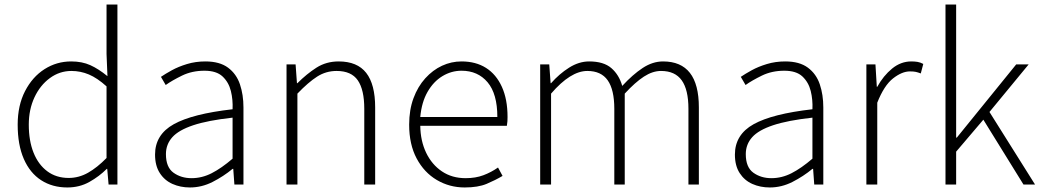

<svg xmlns="http://www.w3.org/2000/svg" viewBox="-20 -814 4599 847"><path d="M277 13Q211 13 161.5 -19Q112 -51 85 -113Q58 -175 58 -264Q58 -349 90.5 -412Q123 -475 176.5 -509Q230 -543 294 -543Q342 -543 378.5 -526.5Q415 -510 454 -478L450 -576V-794H498V0H459L453 -69H451Q418 -36 374.5 -11.5Q331 13 277 13ZM283 -29Q328 -29 368.5 -52Q409 -75 450 -117V-433Q409 -470 372 -485.5Q335 -501 295 -501Q243 -501 200 -469.5Q157 -438 132 -384.5Q107 -331 107 -264Q107 -193 128 -140.5Q149 -88 188.5 -58.5Q228 -29 283 -29Z M818 13Q776 13 741 -2.5Q706 -18 685 -50.5Q664 -83 664 -132Q664 -220 746.5 -266Q829 -312 1006 -332Q1008 -374 998.5 -412.5Q989 -451 962 -476.5Q935 -502 882 -502Q827 -502 783 -480.5Q739 -459 711 -439L690 -475Q709 -488 738 -504Q767 -520 805 -531.5Q843 -543 886 -543Q949 -543 986 -515.5Q1023 -488 1038.5 -442Q1054 -396 1054 -340V0H1014L1009 -69H1006Q966 -36 918 -11.5Q870 13 818 13ZM825 -28Q871 -28 914 -50Q957 -72 1006 -114V-295Q897 -283 832.5 -261.5Q768 -240 740 -208.5Q712 -177 712 -134Q712 -76 745.5 -52Q779 -28 825 -28Z M1244 0V-530H1284L1290 -447H1292Q1333 -488 1376 -515.5Q1419 -543 1474 -543Q1556 -543 1595.5 -492.5Q1635 -442 1635 -340V0H1587V-334Q1587 -418 1558.5 -459.5Q1530 -501 1465 -501Q1418 -501 1379 -476Q1340 -451 1292 -401V0Z M2030 13Q1963 13 1907 -20Q1851 -53 1818 -115Q1785 -177 1785 -264Q1785 -329 1804 -380.5Q1823 -432 1856 -468.5Q1889 -505 1930 -524Q1971 -543 2016 -543Q2079 -543 2124 -514.5Q2169 -486 2194 -431Q2219 -376 2219 -298Q2219 -289 2218.5 -279.5Q2218 -270 2216 -259H1834Q1835 -192 1860 -140Q1885 -88 1929.5 -58Q1974 -28 2034 -28Q2078 -28 2112.5 -41Q2147 -54 2177 -75L2197 -38Q2165 -19 2127 -3Q2089 13 2030 13ZM1834 -298H2174Q2174 -400 2131 -451Q2088 -502 2016 -502Q1971 -502 1931.5 -478Q1892 -454 1866 -408.5Q1840 -363 1834 -298Z M2363 0V-530H2403L2409 -447H2411Q2447 -488 2490.5 -515.5Q2534 -543 2579 -543Q2643 -543 2677 -513.5Q2711 -484 2725 -435Q2771 -485 2815 -514Q2859 -543 2905 -543Q2984 -543 3023.5 -492.5Q3063 -442 3063 -340V0H3017V-334Q3017 -418 2987.5 -459.5Q2958 -501 2896 -501Q2859 -501 2820.5 -476Q2782 -451 2736 -401V0H2690V-334Q2690 -418 2661 -459.5Q2632 -501 2571 -501Q2534 -501 2494 -476Q2454 -451 2411 -401V0Z M3376 13Q3334 13 3299 -2.5Q3264 -18 3243 -50.5Q3222 -83 3222 -132Q3222 -220 3304.5 -266Q3387 -312 3564 -332Q3566 -374 3556.5 -412.5Q3547 -451 3520 -476.5Q3493 -502 3440 -502Q3385 -502 3341 -480.5Q3297 -459 3269 -439L3248 -475Q3267 -488 3296 -504Q3325 -520 3363 -531.5Q3401 -543 3444 -543Q3507 -543 3544 -515.5Q3581 -488 3596.5 -442Q3612 -396 3612 -340V0H3572L3567 -69H3564Q3524 -36 3476 -11.5Q3428 13 3376 13ZM3383 -28Q3429 -28 3472 -50Q3515 -72 3564 -114V-295Q3455 -283 3390.5 -261.5Q3326 -240 3298 -208.5Q3270 -177 3270 -134Q3270 -76 3303.5 -52Q3337 -28 3383 -28Z M3802 0V-530H3842L3848 -431H3850Q3877 -480 3915.5 -511.5Q3954 -543 4000 -543Q4015 -543 4027.5 -541Q4040 -539 4053 -532L4042 -490Q4029 -495 4019.5 -497Q4010 -499 3994 -499Q3959 -499 3919.5 -468Q3880 -437 3850 -361V0Z M4151 0V-794H4198V-207H4201L4463 -530H4518L4345 -320L4546 0H4495L4318 -286L4198 -145V0Z"/></svg>

Font: Noto Sans HK Thin ExtraLight
Style: Regular
Weight: 250
Version: Version 2.004-H2;hotconv 1.0.118;makeotfexe 2.5.65603